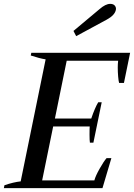

<svg xmlns="http://www.w3.org/2000/svg" viewBox="-23 -973 693 993"><path d="M371 -786 357 -813 492 -926Q523 -953 547 -953Q564 -953 571.5 -943Q579 -933 576 -921Q570 -894 530 -872ZM650 -700 618 -544H593Q590 -554 588 -577.5Q586 -601 586 -624Q586 -641 588 -659H322L261 -360H449Q468 -416 485 -444H503L460 -235H442Q440 -247 440 -276Q440 -310 441 -319H252L195 -40H465Q471 -63 492.5 -101Q514 -139 528 -155H553L507 0H-3L0 -15Q47 -31 84 -35L213 -666Q181 -671 136 -686L139 -700Z"/></svg>

Font: Trirong Medium
Style: Italic
Weight: 500
Italic angle: -12°
Designer: Katatrad Team
Foundry: CadsonDemak
Version: Version 1.001